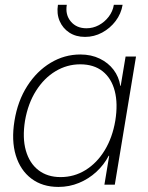

<svg xmlns="http://www.w3.org/2000/svg" viewBox="-20 -753 602 783"><path d="M218.3 9.3Q152.8 9.3 107.9 -24.7Q63 -58.6 44.4 -119.4Q25.9 -180.2 39.1 -260.7Q52.2 -341.3 91.1 -402.1Q129.9 -462.9 186.3 -496.8Q242.7 -530.8 307.6 -530.8Q352.1 -530.8 386.7 -513.9Q421.4 -497.1 443.1 -468.5Q464.8 -439.9 470.7 -402.8H472.2L492.2 -522.5H534.7L448.2 0H405.8L425.3 -117.7H423.3Q404.3 -81.1 373 -52.2Q341.8 -23.4 302.2 -7.1Q262.7 9.3 218.3 9.3ZM227.1 -30.8Q282.7 -30.8 329.1 -59.6Q375.5 -88.4 407 -140.1Q438.5 -191.9 450.2 -260.7Q461.4 -330.1 448 -381.8Q434.6 -433.6 398.7 -462.2Q362.8 -490.7 307.1 -490.7Q253.4 -490.7 206.5 -462.6Q159.7 -434.6 127 -382.8Q94.2 -331.1 82 -260.7Q70.8 -190.9 85.4 -139.2Q100.1 -87.4 136.7 -59.1Q173.3 -30.8 227.1 -30.8ZM326.7 -602.5Q289.6 -602.5 262.7 -620.1Q235.8 -637.7 223.1 -667.5Q210.4 -697.3 216.3 -733.4H252.4Q245.6 -692.9 268.8 -665.3Q292 -637.7 332.5 -637.7Q359.4 -637.7 383.1 -650.4Q406.7 -663.1 423.3 -684.8Q439.9 -706.5 444.3 -733.4H480Q474.1 -697.3 451.7 -667.5Q429.2 -637.7 396.5 -620.1Q363.8 -602.5 326.7 -602.5Z"/></svg>

Font: Inter 28pt ExtraLight
Style: Italic
Weight: 250
Italic angle: -9.3988°
Designer: Rasmus Andersson
Foundry: rsms
Version: Version 4.001;git-66647c0bb